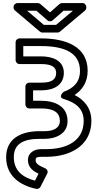

<svg xmlns="http://www.w3.org/2000/svg" viewBox="-20 -986 647 1250"><path d="M279.3 -15H248.5C203.9 -15 161.9 6.8 161.9 57C161.9 108.3 203.8 132.2 230.8 145L207.7 190.2C123.9 167.9 70 122.6 70 36.6C70 -46.8 128.7 -82 237.5 -82H270.5C343.1 -82 419.8 -115.3 419.8 -197C419.8 -292.7 339.5 -330 247.4 -330H195.4V-398H250.7C326.2 -398 395.6 -429.4 395.6 -512C395.6 -592.3 321.6 -619 247.4 -619H131.6V-686H247.4C400.6 -686 500.7 -642.1 500.7 -525C500.7 -451.8 459.2 -412.1 395 -388.5C395 -388.5 352.3 -354.2 396.5 -341C474.2 -317.8 524.9 -276.8 524.9 -199C524.9 -70.4 417.6 -15 279.3 -15ZM369.8 -197C369.8 -157.2 334.2 -132 270.5 -132H237.5C119.2 -132 20 -85.3 20 37.4C20 159.7 110 221.2 215.9 243.5C225.1 245.4 237.9 240.9 243.3 230.4L287.3 144.4C294.4 130.4 287.3 115.7 275.3 110.2C236.9 92.8 211.9 81.9 211.9 57C211.9 42.7 215.5 35 248.5 35H279.3C321.6 35 360.7 30.1 396.6 20.1C496.3 -7.8 574.9 -77.4 574.9 -199C574.9 -281.9 528.7 -335.9 465.6 -367.6C515.5 -400 550.7 -451.8 550.7 -525C550.7 -686.5 403.5 -736 247.4 -736H106.6C95.9 -736 81.6 -726.1 81.6 -711V-594C81.6 -583.3 91.5 -569 106.6 -569H247.4C317.1 -569 345.6 -549 345.6 -512C345.6 -468.5 317.1 -448 250.7 -448H170.4C159.7 -448 145.4 -438.1 145.4 -423V-305C145.4 -294.3 155.3 -280 170.4 -280H247.4C330.7 -280 369.8 -253.6 369.8 -197ZM322.3 -853.3 393.3 -916H454.3L345 -824H265.4L156.8 -916H217.1L289.3 -853.2C299.2 -844.5 314.3 -846.2 322.3 -853.3ZM305.6 -905.3 242.9 -959.8C238.6 -963.6 232.5 -966 226.5 -966H93.4C82.7 -966 68.4 -956.1 68.4 -941V-937C68.4 -930.1 71.6 -922.7 77.2 -917.9L240 -779.9C244.3 -776.3 250.3 -774 256.2 -774H354.1C359.6 -774 365.7 -776.1 370.2 -779.9L533 -916.9C538.3 -921.4 541.9 -928.6 541.9 -936V-941C541.9 -951.7 532 -966 516.9 -966H383.8C377.9 -966 371.8 -963.8 367.2 -959.7Z"/></svg>

Font: Asimov
Style: WidOu
Weight: 500
Designer: Google
Version: Version 2.000980; 2014